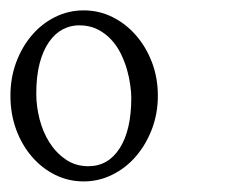

<svg xmlns="http://www.w3.org/2000/svg" viewBox="-43 -602 464 370"><path d="M-22.9 -417.5Q-22.9 -451.7 -12 -481.4Q-1 -511.2 18.1 -533.7Q37.1 -556.2 63 -569.1Q88.9 -582 118.2 -582Q147.9 -582 173.8 -569.1Q199.7 -556.2 219.2 -533.7Q238.8 -511.2 250 -481.4Q261.2 -451.7 261.2 -417.5Q261.2 -383.3 249.8 -353.3Q238.3 -323.2 219 -300.8Q199.7 -278.3 173.6 -265.4Q147.5 -252.4 118.2 -252.4Q88.9 -252.4 63.2 -265.1Q37.6 -277.8 18.3 -300.3Q-1 -322.8 -12 -352.8Q-22.9 -382.8 -22.9 -417.5ZM26.9 -421.4Q26.9 -397.5 33.2 -372.6Q39.6 -347.7 52.2 -327.6Q64.9 -307.6 83.7 -294.7Q102.5 -281.7 127.4 -281.7Q165.5 -281.7 187.7 -316.4Q210 -351.1 210 -413.6Q210 -423.8 208 -438.2Q206.1 -452.6 201.7 -468Q197.3 -483.4 189.7 -498.8Q182.1 -514.2 170.9 -526.1Q159.7 -538.1 144.5 -545.7Q129.4 -553.2 109.4 -553.2Q92.8 -553.2 77.9 -545.4Q63 -537.6 51.5 -521.2Q40 -504.9 33.4 -480Q26.9 -455.1 26.9 -421.4Z"/></svg>

Font: Lancelot
Style: Regular
Weight: 400
Designer: Marion Kadi
Foundry: Marion Kadi, Anton Koovit
Version: 1.004